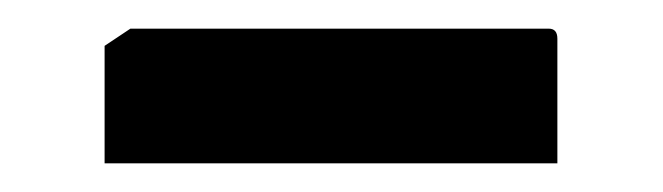

<svg xmlns="http://www.w3.org/2000/svg" viewBox="-20 -364 463 134"><path d="M53 -250V-332L71 -344H363Q369 -344 369 -337V-250Z"/></svg>

Font: Kreon
Style: Bold
Weight: 700
Designer: Julia Petretta
Foundry: Julia Petretta and Eli Heuer
Version: Version 2.002